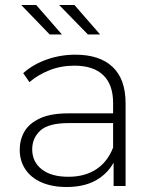

<svg xmlns="http://www.w3.org/2000/svg" viewBox="-20 -745 623 769"><path d="M435 0V-119L433 -137V-333Q433 -406 393.5 -444Q354 -482 278 -482Q224 -482 177.5 -463.5Q131 -445 98 -416L73 -452Q112 -487 167 -506.5Q222 -526 282 -526Q379 -526 431 -477Q483 -428 483 -331V0ZM247 4Q189 4 146.5 -14.5Q104 -33 81.5 -67Q59 -101 59 -145Q59 -185 77.5 -217.5Q96 -250 139 -270.5Q182 -291 254 -291H446V-252H255Q174 -252 141.5 -222Q109 -192 109 -147Q109 -97 147 -67Q185 -37 254 -37Q320 -37 365.5 -67Q411 -97 433 -154L447 -120Q426 -63 375.5 -29.5Q325 4 247 4ZM332 -607 217 -725H278L381 -607ZM179 -607 65 -725H125L228 -607Z"/></svg>

Font: Modern
Style: Regular
Weight: 300
Designer: Julieta Ulanovsky
Foundry: Julieta Ulanovsky
Version: Version 8.000